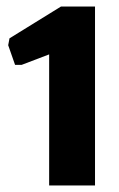

<svg xmlns="http://www.w3.org/2000/svg" viewBox="-20 -866 363 586"><path d="M130 -700 46 -668H26L5 -728L9 -749L166 -846H270V-300H130Z"/></svg>

Font: Encode Sans Compressed
Style: ExtraBold
Weight: 800
Designer: Pablo Impallari, Andres Torresi
Foundry: Pablo Impallari, Andres Torresi
Version: Version 1.000; ttfautohint (v1.00) -l 8 -r 50 -G 200 -x 14 -